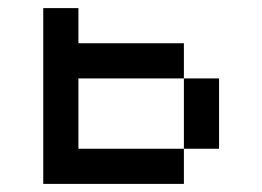

<svg xmlns="http://www.w3.org/2000/svg" viewBox="-20 -454 648 474"><path d="M434 -86.8V0H86.8V-434H173.6V-347.2H434V-260.4H173.6V-86.8ZM434 -86.8V-260.4H520.8V-86.8Z"/></svg>

Font: 8-bit Operator+ 8
Style: Regular
Weight: 400
Designer: GrandChaos9000
Version: Version 1.3.0 - August 1, 2014